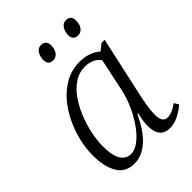

<svg xmlns="http://www.w3.org/2000/svg" viewBox="-217 -847 962 962"><g transform="rotate(-45 264.5 -366.0)"><path d="M162 10Q100 10 71 -38Q42 -86 42 -168Q42 -215 54 -267Q66 -319 90 -368.5Q114 -418 148.5 -458Q183 -498 228 -522Q273 -546 328 -546Q362 -546 390.5 -535.5Q419 -525 438 -508L472 -535H494L422 -208Q417 -186 411.5 -151Q406 -116 406 -94Q406 -36 442 -36Q459 -36 476.5 -43.5Q494 -51 514 -66L529 -42Q508 -23 476.5 -6.5Q445 10 413 10Q341 10 341 -78Q341 -97 344 -115Q347 -133 352 -156H347Q306 -69 259.5 -29.5Q213 10 162 10ZM183 -36Q210 -36 240 -58.5Q270 -81 297 -119Q324 -157 345.5 -204Q367 -251 377 -301L413 -470Q401 -490 378 -500Q355 -510 330 -510Q287 -510 252.5 -487Q218 -464 191.5 -425.5Q165 -387 147 -341.5Q129 -296 119.5 -250Q110 -204 110 -166Q110 -95 130.5 -65.5Q151 -36 183 -36ZM416 -644Q401 -644 391 -652.5Q381 -661 381 -680Q381 -704 393 -723Q405 -742 426 -742Q442 -742 451.5 -733Q461 -724 461 -705Q461 -677 448.5 -660.5Q436 -644 416 -644ZM240 -644Q224 -644 214.5 -652.5Q205 -661 205 -680Q205 -704 216.5 -723Q228 -742 250 -742Q265 -742 275 -733Q285 -724 285 -705Q285 -677 272 -660.5Q259 -644 240 -644Z"/></g></svg>

Font: Noto Serif Light
Style: Italic
Weight: 300
Italic angle: -12°
Designer: Monotype Design Team
Foundry: Monotype Imaging Inc.
Version: Version 2.013